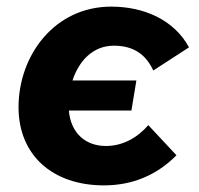

<svg xmlns="http://www.w3.org/2000/svg" viewBox="-20 -549 602 580"><path d="M294 11C380 11 454 -20 513 -80L428 -171C396 -134 352 -108 300 -108C239 -108 194 -146 188 -215H377L392 -306H199C218 -364 260 -411 324 -411C384 -411 421 -384 443 -336L551 -406C506 -489 415 -529 316 -529C145 -529 36 -382 36 -225C36 -81 138 11 294 11Z"/></svg>

Font: Fixel Display
Style: Bold Italic
Weight: 700
Italic angle: -10°
Designer: AlfaBravo + MacPaw
Foundry: Kyrylo Tkachov, Marchela Mozhyna, Serhii Makarenko, Maria Weinstein, Zakhar Kryvoshyya
Version: Version 1.210;Glyphs 3.2 (3217)